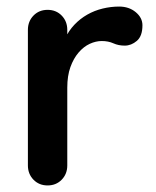

<svg xmlns="http://www.w3.org/2000/svg" viewBox="-20 -565 474 585"><path d="M125 0Q99 0 82 -17.5Q65 -35 65 -61V-474Q65 -500 82 -517.5Q99 -535 125 -535Q151 -535 168 -517.5Q185 -500 185 -474V-380L178 -447Q189 -471 206.5 -489.5Q224 -508 246 -520.5Q268 -533 293 -539Q318 -545 343 -545Q373 -545 393.5 -528Q414 -511 414 -488Q414 -455 397 -440.5Q380 -426 360 -426Q341 -426 325.5 -433Q310 -440 290 -440Q272 -440 253.5 -431.5Q235 -423 219.5 -405Q204 -387 194.5 -360.5Q185 -334 185 -298V-61Q185 -35 168 -17.5Q151 0 125 0Z"/></svg>

Font: Quicksand Light
Style: Bold
Weight: 700
Version: Version 3.004